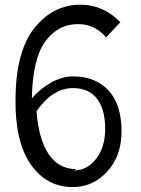

<svg xmlns="http://www.w3.org/2000/svg" viewBox="-20 -759 589 803"><path d="M298.8 -51.8C250 -51.8 211.9 -72.3 183.6 -114.3C155.3 -156.2 138.7 -215.8 132.8 -293.9C177.7 -358.4 228.5 -390.6 285.2 -390.6C330.1 -390.6 364.3 -375 386.7 -344.7C409.2 -314.5 419.9 -272.5 419.9 -219.7C419.9 -168.9 407.2 -127.9 382.8 -95.7C358.4 -63.5 327.1 -46.9 290 -45.9ZM483.4 -666C436.5 -714.8 380.9 -739.3 316.4 -739.3C239.3 -739.3 174.8 -706.1 123 -640.6C71.3 -575.2 44.9 -474.6 44.9 -338.9C43.9 -222.7 65.4 -132.8 109.4 -70.3C153.3 -7.8 211.9 23.4 284.2 23.4C340.8 23.4 388.7 2 428.7 -42C468.8 -85.9 488.3 -141.6 488.3 -210C488.3 -285.2 469.7 -341.8 433.6 -380.9C397.5 -419.9 347.7 -439.5 284.2 -439.5C254.9 -439.5 224.6 -430.7 194.3 -414.1C164.1 -397.5 136.7 -375 113.3 -347.7C115.2 -457 133.8 -536.1 168.9 -585C204.1 -633.8 250 -658.2 306.6 -658.2C353.5 -658.2 392.6 -639.6 423.8 -602.5Z"/></svg>

Font: Gen Shin Gothic P Normal
Style: Regular
Weight: 300
Designer: [Source Han Sans]
Ryoko NISHIZUKA  (kana & ideographs); Paul D. Hunt (Latin, Greek & Cyrillic); Wenlong ZHANG  (bopomofo
Version: Version 1.002.20150607